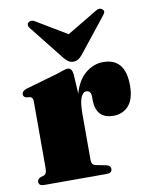

<svg xmlns="http://www.w3.org/2000/svg" viewBox="-81 -770 656 830"><g transform="rotate(-10 247.0 -354.5)"><path d="M254 -449.5 259 -363Q275.5 -421.5 311 -450.2Q346.5 -479 388 -479Q485.5 -479 485.5 -360Q485.5 -300 459.8 -271.2Q434 -242.5 393.5 -242.5Q354.5 -242.5 335.5 -263Q316.5 -283.5 315.5 -321V-341.5Q314.5 -367 294.5 -367Q280 -367 270.8 -345.5Q261.5 -324 261.5 -273.5V-73.5Q261.5 -60.5 265.8 -54.2Q270 -48 282.5 -45.5L325.5 -37Q343.5 -33 343.5 -18Q343.5 0 320 0H45Q22 0 22 -18Q22 -30 36.5 -36L51 -40.5Q64 -45 64 -69.5V-362.5Q64 -382 51 -384.5L35 -386.5Q22 -390 22 -402.5Q22 -415 41 -422.5L187 -464.5Q208.5 -472.5 218 -475Q227.5 -477.5 233.5 -477.5Q250.5 -477.5 254 -449.5ZM302.5 -525.5Q293 -514.5 284.5 -508.8Q276 -503 263 -503Q250.5 -503 241.8 -508.8Q233 -514.5 223.5 -525.5L102.5 -678Q95.5 -686 95.8 -693Q96 -700 100.5 -703.5Q113.5 -714.5 132 -702L263 -623.5L394.5 -702Q413 -714.5 425.5 -703.5Q437.5 -694 423.5 -678Z"/></g></svg>

Font: Fraunces 72pt Black
Style: Regular
Weight: 900
Version: Version 1.000;[0bf87f6ff]